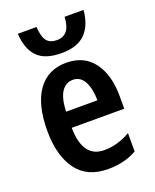

<svg xmlns="http://www.w3.org/2000/svg" viewBox="-144 -851 764 944"><g transform="rotate(-20 238.0 -378.5)"><path d="M240 -552Q333 -552 382.5 -485.5Q432 -419 432 -308V-242H157Q159 -84 271 -84Q341 -84 408 -123V-27Q344 10 257 10Q148 10 93.5 -64.5Q39 -139 39 -268Q39 -406 91.5 -479Q144 -552 240 -552ZM242 -462Q205 -462 183 -429Q161 -396 158 -326H322Q322 -386 302 -424Q282 -462 242 -462ZM410 -767Q403 -688 361.5 -646Q320 -604 237 -604Q151 -604 111 -645Q71 -686 66 -767H164Q167 -715 184 -693.5Q201 -672 237 -672Q271 -672 289.5 -694.5Q308 -717 311 -767Z"/></g></svg>

Font: Avrile Sans Condensed SemiBold
Style: Regular
Weight: 600
Width: 3
Designer: Monotype Design Team
Foundry: Monotype Imaging Inc.
Version: Version 2.001;September 10, 2019;FontCreator 11.5.0.2425 64-